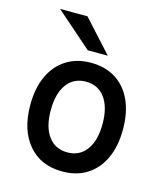

<svg xmlns="http://www.w3.org/2000/svg" viewBox="-111 -816 783 913"><g transform="rotate(15 280.5 -360.0)"><path d="M280.5 12Q174.5 12 113.5 -59.8Q52.5 -131.5 52.5 -255Q52.5 -337.5 80.2 -397.5Q108 -457.5 159.2 -490.2Q210.5 -523 280.5 -523Q351 -523 402.2 -490.8Q453.5 -458.5 481 -398.5Q508.5 -338.5 508.5 -256Q508.5 -173 480.8 -113Q453 -53 402 -20.5Q351 12 280.5 12ZM280.5 -82Q340.5 -82 374.2 -128Q408 -174 408 -256Q408 -338 374.2 -384Q340.5 -430 280.5 -430Q220.5 -430 186.8 -384Q153 -338 153 -255Q153 -173.5 186.8 -127.8Q220.5 -82 280.5 -82ZM249.5 -576 71.5 -732H206L348 -576Z"/></g></svg>

Font: Overpass Medium
Style: Regular
Weight: 500
Designer: Delve Withrington, Dave Bailey, Thomas Jockin
Foundry: Delve Fonts LLC
Version: Version 4.000